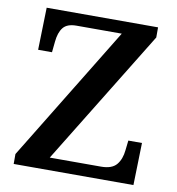

<svg xmlns="http://www.w3.org/2000/svg" viewBox="-80 -787 793 859"><g transform="rotate(10 316.0 -357.0)"><path d="M39 -45 414 -658H208Q166 -658 148 -635.5Q130 -613 126 -571L121 -522H58L63 -714H569V-668L193 -56H426Q475 -56 496 -81Q517 -106 521 -148L526 -192H588L583 0H39Z"/></g></svg>

Font: Noto Serif SemiBold
Style: Regular
Weight: 600
Designer: Monotype Design Team
Foundry: Monotype Imaging Inc.
Version: Version 1.001